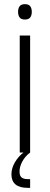

<svg xmlns="http://www.w3.org/2000/svg" viewBox="-20 -734 240 924"><path d="M75 -563H125V0H75ZM67 -677Q67 -694 74.5 -704Q82 -714 100 -714Q118 -714 125.5 -704Q133 -694 133 -677Q133 -660 125.5 -650Q118 -640 100 -640Q82 -640 74.5 -650Q67 -660 67 -677ZM93 0H125Q101 18 87.5 43Q74 68 74 92Q74 112 84 120Q94 128 113 128H125V170H113Q74 170 54.5 153.5Q35 137 35 105Q35 76 51.5 47.5Q68 19 93 0Z"/></svg>

Font: Khand Variable Light
Style: Regular
Weight: 300
Designer: Satya Rajpurohit
Foundry: Indian Type Foundry
Version: Version 3.000